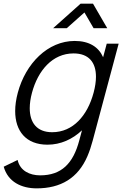

<svg xmlns="http://www.w3.org/2000/svg" viewBox="-53 -780 672 1055"><path d="M411 -711.5 461.3 -625H536.3L458 -760H390L238.8 -625H313.8ZM533.5 -540 513.6 -465.5C489.1 -521.5 437.6 -555 357.6 -555C209.6 -555 88 -431.5 44.8 -270.5C35.2 -234.7 30.4 -200.7 30.4 -169.6C30.4 -59.9 89.8 15 207.8 15C280.8 15 345.4 -15 397.5 -64L382.6 -8.5C349.1 118.5 284.7 183.5 167.7 183.5C110.7 183.5 57.2 159 43.8 99L-32.6 136C-9.1 220 65.5 255 148.5 255C280.5 255 375.5 199 427.3 78.5C439.2 51 448 23.5 456.4 -7.5L599 -540ZM233.7 -53.5C149.1 -53.5 110.4 -106.6 110.4 -185.2C110.4 -211.2 114.6 -240 122.8 -270.5C155.5 -392.5 235.2 -486.5 351.2 -486.5C435.4 -486.5 474.3 -436.7 474.3 -358.4C474.3 -332 469.9 -302.5 461.3 -270.5C427.8 -145.5 348.7 -53.5 233.7 -53.5Z"/></svg>

Font: Manrope
Style: RegularItalic
Weight: 400
Italic angle: -15°
Designer: Mikhail Sharanda
Foundry: Mikhail Sharanda
Version: Version 4.502;hotconv 1.0.109;makeotfexe 2.5.65596